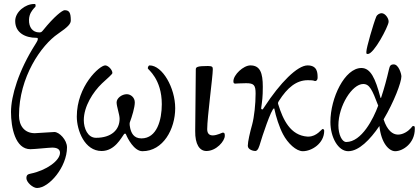

<svg xmlns="http://www.w3.org/2000/svg" viewBox="-20 -741 2094 960"><path d="M165 199C226 199 315 93 315 -4C315 -42 276 -81 252 -81C240 -81 165 -75 154 -75C102 -75 75 -113 75 -163C75 -355 186 -515 270 -572C321 -607 334 -622 334 -639C334 -678 326 -690 303 -690C292 -690 251 -659 194 -588C187 -580 185 -579 176 -579C143 -579 124 -605 125 -642C126 -673 141 -689 150 -700C155 -704 158 -708 158 -711C158 -721 157 -721 150 -721C107 -721 56 -682 56 -636C56 -576 108 -552 161 -552C166 -552 169 -552 169 -547C169 -542 169 -539 157 -520C73 -388 35 -261 35 -181C35 -104 56 5 132 5C152 5 226 -3 241 -3C265 -3 280 5 280 23C280 62 212 111 134 127C121 130 112 132 112 150C112 170 144 199 165 199Z M488 14C554 14 586 -52 600 -70C602 -72 604 -73 605 -73C607 -73 609 -72 610 -69C617 -51 650 15 692 15C796 15 856 -96 856 -200C856 -302 792 -414 728 -414C723 -414 719 -406 719 -399C719 -394 789 -347 789 -220C789 -142 765 -49 687 -49C647 -49 636 -79 631 -100C629 -107 627 -123 629 -129C640 -158 654 -204 654 -229C654 -254 633 -270 614 -270C589 -270 563 -250 563 -229C563 -208 578 -169 578 -147C578 -92 537 -52 460 -52C418 -52 399 -100 399 -140C399 -209 445 -281 490 -324C519 -351 542 -370 542 -376C542 -392 521 -414 506 -414C478 -414 364 -311 364 -158C364 -89 403 14 488 14Z M1012 14C1062 14 1104 -36 1104 -62C1104 -73 1103 -78 1094 -78C1091 -78 1065 -64 1044 -64C1030 -64 1016 -70 1016 -95C1016 -155 1044 -358 1044 -394C1044 -405 1043 -411 1020 -411C967 -411 959 -406 959 -394L956 -86C955 -19 978 14 1012 14Z M1494 15C1539 15 1601 -24 1601 -87C1601 -91 1599 -96 1593 -96C1588 -96 1564 -58 1522 -58C1520 -58 1519 -58 1517 -58C1432 -64 1395 -142 1371 -220C1369 -226 1370 -229 1375 -237C1417 -303 1462 -340 1519 -340C1557 -340 1546 -336 1556 -336C1564 -336 1568 -344 1568 -352C1568 -375 1568 -414 1518 -414C1467 -414 1381 -328 1301 -205C1294 -194 1294 -194 1291 -194C1288 -194 1285 -197 1286 -201C1291 -238 1294 -255 1294 -307C1294 -376 1281 -414 1232 -414C1197 -414 1147 -367 1147 -335C1147 -325 1150 -323 1157 -323C1164 -323 1180 -325 1211 -325C1250 -325 1258 -315 1258 -273C1258 -221 1251 -156 1241 -119C1230 -80 1219 -33 1219 -12C1219 7 1246 14 1256 14C1270 14 1276 -8 1282 -28C1288 -50 1337 -199 1350 -199C1351 -199 1352 -198 1352 -196C1359 -160 1376 -106 1395 -70C1419 -24 1461 15 1494 15Z M1819 -471C1850 -471 1921 -608 1923 -631C1925 -647 1907 -675 1888 -675C1879 -675 1866 -669 1861 -657C1847 -623 1812 -502 1812 -484C1812 -475 1810 -471 1819 -471ZM1721 15C1774 15 1830 -42 1877 -111C1886 -25 1925 15 1956 15C1995 15 2054 -25 2054 -96C2054 -105 2055 -111 2046 -111C2042 -111 2040 -107 2035 -101C2022 -86 1997 -68 1970 -68C1943 -68 1916 -89 1898 -144C1950 -232 1987 -329 1987 -359C1987 -372 1973 -419 1949 -419C1932 -419 1929 -411 1925 -395C1914 -347 1901 -299 1886 -254C1886 -252 1885 -251 1884 -251C1883 -251 1883 -252 1882 -254C1857 -349 1833 -401 1787 -401C1704 -401 1632 -252 1632 -131C1632 -54 1671 15 1721 15ZM1711 -31C1690 -31 1672 -68 1672 -114C1672 -212 1741 -321 1796 -321C1828 -321 1841 -292 1871 -213C1847 -147 1788 -31 1711 -31Z"/></svg>

Font: EB Garamond
Style: Regular
Weight: 400
Designer: Georg Duffner and Octavio Pardo
Foundry: Georg Duffner
Version: Version 1.000;PS 001.000;hotconv 1.0.88;makeotf.lib2.5.64775